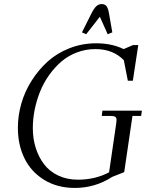

<svg xmlns="http://www.w3.org/2000/svg" viewBox="-20 -926 748 954"><path d="M68.8 -291Q68.8 -351.1 85.9 -411.1Q103 -471.2 137 -524.9Q170.9 -578.6 217 -620.4Q263.2 -662.1 325.7 -686.5Q388.2 -710.9 458 -710.9Q535.2 -710.9 594.2 -682.1L641.1 -702.1H667L640.1 -524.9H615.2L595.2 -627Q541.5 -682.1 454.1 -682.1Q405.8 -682.1 362.1 -665.5Q318.4 -648.9 284.9 -620.1Q251.5 -591.3 224.1 -553Q196.8 -514.6 179.2 -470.9Q161.6 -427.2 152.3 -380.9Q143.1 -334.5 143.1 -289.1Q143.1 -236.8 157.5 -191.2Q171.9 -145.5 199 -109.9Q226.1 -74.2 269.5 -53.7Q313 -33.2 367.2 -33.2Q453.1 -33.2 522 -69.8L557.1 -310.1Q559.1 -323.7 559.1 -329.1Q559.1 -341.8 552.2 -345.9Q545.4 -350.1 526.9 -350.1H485.8L488.8 -376H685.1L681.2 -350.1H638.2L597.2 -70.8L537.1 -46.9Q452.6 7.8 352.1 7.8Q264.6 7.8 199.5 -32.2Q134.3 -72.3 101.6 -139.4Q68.8 -206.5 68.8 -291ZM387.2 -765.1 433.1 -856.9Q446.8 -884.3 458.5 -895Q470.2 -905.8 485.8 -905.8Q501.5 -905.8 509.5 -895Q517.6 -884.3 522 -856.9L538.1 -765.1L515.1 -755.9L476.1 -842.8L408.2 -755.9Z"/></svg>

Font: Dihjauti
Style: Italic
Weight: 400
Italic angle: -9°
Designer: T. Christopher White
Version: Version 3.0.0